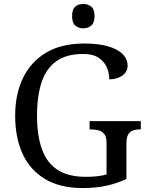

<svg xmlns="http://www.w3.org/2000/svg" viewBox="-20 -945 754 975"><path d="M401 10Q285 10 208.5 -36Q132 -82 94.5 -164.5Q57 -247 57 -358Q57 -466 96.5 -548.5Q136 -631 214 -677.5Q292 -724 407 -724Q481 -724 530 -709.5Q579 -695 603.5 -669.5Q628 -644 628 -612Q628 -580 601 -561Q574 -542 535 -542Q535 -573 522.5 -602.5Q510 -632 481 -651.5Q452 -671 403 -671Q318 -671 266.5 -634.5Q215 -598 191.5 -528Q168 -458 168 -358Q168 -258 192.5 -188.5Q217 -119 271.5 -83Q326 -47 417 -47Q446 -47 473 -50Q500 -53 521 -59V-220Q521 -250 509.5 -264.5Q498 -279 479.5 -283.5Q461 -288 439 -288H435V-330H695V-288H691Q672 -288 656.5 -283Q641 -278 631.5 -263Q622 -248 622 -216V-36Q572 -13 519 -1.5Q466 10 401 10ZM403 -801Q379 -801 362.5 -815Q346 -829 346 -863Q346 -898 362.5 -911.5Q379 -925 403 -925Q426 -925 443 -911.5Q460 -898 460 -863Q460 -829 443 -815Q426 -801 403 -801Z"/></svg>

Font: Noto Serif Hebrew
Style: Regular
Weight: 400
Designer: Monotype Design Team
Foundry: Monotype Imaging Inc.
Version: Version 2.003